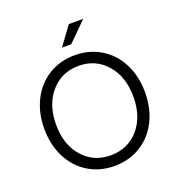

<svg xmlns="http://www.w3.org/2000/svg" viewBox="-157 -1028 1087 1167"><g transform="rotate(-20 386.0 -445.0)"><path d="M554.9 -37.6Q480.5 7.8 386.2 7.8Q292 7.8 217.5 -37.6Q143.1 -83 101.6 -164.8Q60.1 -246.6 60.1 -350.1Q60.1 -453.6 101.6 -535.4Q143.1 -617.2 217.5 -662.6Q292 -708 386.2 -708Q480.5 -708 554.9 -662.6Q629.4 -617.2 670.7 -535.4Q711.9 -453.6 711.9 -350.1Q711.9 -246.6 670.7 -164.8Q629.4 -83 554.9 -37.6ZM636.2 -349.1Q636.2 -478.5 566.4 -558.8Q496.6 -639.2 386.2 -639.2Q275.9 -639.2 206.1 -558.8Q136.2 -478.5 136.2 -349.1Q136.2 -220.2 205.8 -140.6Q275.4 -61 386.2 -61Q497.1 -61 566.7 -140.6Q636.2 -220.2 636.2 -349.1ZM418 -897.9H511.2L390.1 -777.8H330.1Z"/></g></svg>

Font: LT Superior
Style: Regular
Weight: 400
Designer: Daniel Lyons
Foundry: LyonsType
Version: Version 1.000